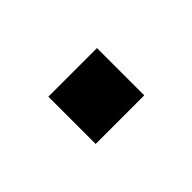

<svg xmlns="http://www.w3.org/2000/svg" viewBox="-30 -209 310 310"><g transform="rotate(-45 125.5 -54.0)"><path d="M70 0V-108H181V0Z"/></g></svg>

Font: Nunito Sans 9pt
Style: Regular
Weight: 400
Version: Version 3.101;gftools[0.9.27]